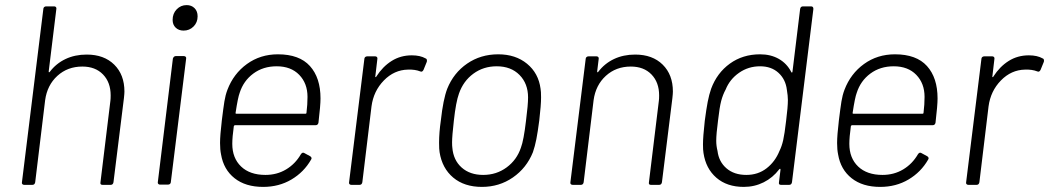

<svg xmlns="http://www.w3.org/2000/svg" viewBox="-20 -725 4114 753"><path d="M468 -366Q468 -358 466 -340L425 -10Q423 0 414 0H382Q372 0 374 -10L413 -330Q414 -337 414 -351Q414 -402 384 -433Q354 -464 303 -464Q245 -464 205 -427.5Q165 -391 157 -332L118 -10Q116 0 107 0H75Q70 0 67.5 -3Q65 -6 66 -10L150 -690Q150 -694 153 -697Q156 -700 161 -700H193Q197 -700 199.5 -697Q202 -694 201 -690L171 -445Q171 -439 175 -443Q200 -476 237 -493.5Q274 -511 320 -511Q388 -511 428 -471.5Q468 -432 468 -366Z M657 -647Q657 -672 673 -688.5Q689 -705 712 -705Q731 -705 743 -693Q755 -681 755 -661Q755 -637 739 -621Q723 -605 700 -605Q681 -605 669 -616.5Q657 -628 657 -647ZM599 -11 658 -495Q659 -499 662 -502Q665 -505 669 -505H701Q706 -505 708.5 -502Q711 -499 710 -495L650 -11Q650 -7 647 -4Q644 -1 639 -1H607Q603 -1 600.5 -4Q598 -7 599 -11Z M1160 -120Q1166 -129 1173 -125L1197 -112Q1205 -106 1200 -99Q1172 -50 1123 -21Q1074 8 1012 8Q943 8 900 -26Q857 -60 847 -119Q843 -138 843 -164Q843 -194 850 -253Q856 -302 860 -327Q864 -352 872 -373Q896 -436 948.5 -474Q1001 -512 1070 -512Q1154 -512 1195.5 -466Q1237 -420 1237 -339Q1237 -312 1229 -244Q1227 -234 1218 -234H902Q898 -234 897 -230Q891 -187 891 -161Q891 -105 925.5 -72Q960 -39 1021 -39Q1066 -39 1102 -60.5Q1138 -82 1160 -120ZM904 -283Q903 -279 907 -279H1178Q1182 -279 1182 -283Q1186 -315 1186 -345Q1186 -398 1153.5 -431.5Q1121 -465 1065 -465Q1012 -465 973.5 -436.5Q935 -408 920 -361Q913 -343 904 -283Z M1649 -496Q1656 -494 1654 -483L1641 -451Q1636 -441 1628 -445Q1608 -453 1580 -452Q1526 -451 1485.5 -409.5Q1445 -368 1437 -308L1401 -10Q1399 0 1390 0H1358Q1353 0 1350.5 -3Q1348 -6 1349 -10L1409 -494Q1409 -498 1412 -501Q1415 -504 1420 -504H1452Q1456 -504 1458.5 -501Q1461 -498 1460 -494L1452 -426Q1451 -423 1453 -422.5Q1455 -422 1456 -425Q1481 -464 1516 -486Q1551 -508 1595 -508Q1628 -508 1649 -496Z M1704 -128Q1702 -139 1702 -165Q1702 -205 1709 -253Q1718 -335 1734 -377Q1759 -439 1812 -475.5Q1865 -512 1934 -512Q2002 -512 2047 -475Q2092 -438 2100 -377Q2102 -367 2102 -343Q2102 -313 2095 -253Q2089 -207 2083.5 -179Q2078 -151 2070 -128Q2045 -66 1991.5 -29Q1938 8 1870 8Q1801 8 1757.5 -28.5Q1714 -65 1704 -128ZM2023 -146Q2034 -175 2043 -252Q2051 -314 2051 -343Q2051 -397 2017.5 -431Q1984 -465 1928 -465Q1876 -465 1836.5 -436Q1797 -407 1780 -358Q1768 -325 1760 -252Q1753 -191 1753 -167Q1753 -152 1754 -146Q1758 -97 1790.5 -68Q1823 -39 1875 -39Q1927 -39 1967 -68.5Q2007 -98 2023 -146Z M2619 -366Q2619 -358 2617 -340L2576 -10Q2574 0 2565 0H2533Q2523 0 2525 -10L2564 -330Q2565 -337 2565 -351Q2565 -402 2535 -433Q2505 -464 2454 -464Q2396 -464 2356 -427.5Q2316 -391 2308 -332L2269 -10Q2267 0 2258 0H2226Q2221 0 2218.5 -3Q2216 -6 2217 -10L2277 -494Q2277 -498 2280 -501Q2283 -504 2288 -504H2320Q2324 -504 2326.5 -501Q2329 -498 2328 -494L2322 -445Q2322 -439 2326 -443Q2351 -476 2388 -493.5Q2425 -511 2471 -511Q2539 -511 2579 -471.5Q2619 -432 2619 -366Z M3129 -700H3161Q3170 -700 3170 -690L3086 -10Q3084 0 3075 0H3043Q3033 0 3035 -10L3041 -59Q3041 -66 3036 -61Q3011 -28 2975 -10Q2939 8 2897 8Q2831 8 2789.5 -28Q2748 -64 2739 -125Q2737 -136 2737 -159Q2737 -188 2744 -251Q2750 -297 2755.5 -325.5Q2761 -354 2769 -377Q2792 -439 2842.5 -475.5Q2893 -512 2961 -512Q3003 -512 3034.5 -494Q3066 -476 3083 -443Q3084 -440 3086 -440.5Q3088 -441 3088 -444L3118 -690Q3120 -700 3129 -700ZM3063 -251Q3070 -306 3070 -333Q3070 -349 3066 -373Q3061 -414 3033 -439.5Q3005 -465 2961 -465Q2915 -465 2878.5 -439.5Q2842 -414 2826 -374Q2815 -354 2808.5 -329.5Q2802 -305 2796 -252Q2789 -199 2789 -173Q2789 -153 2794 -133Q2799 -91 2829 -65Q2859 -39 2907 -39Q2953 -39 2986.5 -65Q3020 -91 3037 -133Q3046 -151 3051.5 -175Q3057 -199 3063 -251Z M3580 -120Q3586 -129 3593 -125L3617 -112Q3625 -106 3620 -99Q3592 -50 3543 -21Q3494 8 3432 8Q3363 8 3320 -26Q3277 -60 3267 -119Q3263 -138 3263 -164Q3263 -194 3270 -253Q3276 -302 3280 -327Q3284 -352 3292 -373Q3316 -436 3368.5 -474Q3421 -512 3490 -512Q3574 -512 3615.5 -466Q3657 -420 3657 -339Q3657 -312 3649 -244Q3647 -234 3638 -234H3322Q3318 -234 3317 -230Q3311 -187 3311 -161Q3311 -105 3345.5 -72Q3380 -39 3441 -39Q3486 -39 3522 -60.5Q3558 -82 3580 -120ZM3324 -283Q3323 -279 3327 -279H3598Q3602 -279 3602 -283Q3606 -315 3606 -345Q3606 -398 3573.5 -431.5Q3541 -465 3485 -465Q3432 -465 3393.5 -436.5Q3355 -408 3340 -361Q3333 -343 3324 -283Z M4069 -496Q4076 -494 4074 -483L4061 -451Q4056 -441 4048 -445Q4028 -453 4000 -452Q3946 -451 3905.5 -409.5Q3865 -368 3857 -308L3821 -10Q3819 0 3810 0H3778Q3773 0 3770.5 -3Q3768 -6 3769 -10L3829 -494Q3829 -498 3832 -501Q3835 -504 3840 -504H3872Q3876 -504 3878.5 -501Q3881 -498 3880 -494L3872 -426Q3871 -423 3873 -422.5Q3875 -422 3876 -425Q3901 -464 3936 -486Q3971 -508 4015 -508Q4048 -508 4069 -496Z"/></svg>

Font: Barlow Light
Style: Italic
Weight: 300
Italic angle: -7°
Designer: Jeremy Tribby
Foundry: Tribby Type
Version: Version 1.408